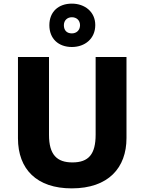

<svg xmlns="http://www.w3.org/2000/svg" viewBox="-20 -1028 796 1058"><path d="M376 -769C448 -769 505 -815 505 -890C505 -963 447 -1008 376 -1008C302 -1008 252 -963 252 -889C252 -815 302 -769 376 -769ZM376 -844C347 -844 332 -862 332 -889C332 -916 351 -933 376 -933C402 -933 421 -916 421 -889C421 -862 402 -844 376 -844ZM677 -267V-714H507V-286C507 -179 469 -133 379 -133C294 -133 250 -175 250 -285V-714H79V-266C79 -95 183 10 375 10C578 10 677 -104 677 -267Z"/></svg>

Font: Noto Sans Arabic ExtBd
Style: Regular
Weight: 800
Designer: Monotype Design Team, Nadine Chahine, Nizar Qandah and Khaled Hosny
Foundry: Monotype Imaging Inc.
Version: Version 2.012